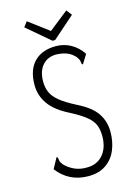

<svg xmlns="http://www.w3.org/2000/svg" viewBox="-120 -846 641 918"><g transform="rotate(-15 200.0 -386.5)"><path d="M201 10Q106 10 48 -65L72 -109L76 -117L82 -114Q83 -107 84.5 -98.5Q86 -90 96 -77Q116 -56 143.5 -43.5Q171 -31 205 -32Q255 -32 284.5 -66.5Q314 -101 314 -159Q314 -188 305.5 -211Q297 -234 272 -255.5Q247 -277 198 -303Q126 -338 95 -381.5Q64 -425 64 -477Q64 -552 102.5 -591.5Q141 -631 210 -631Q250 -631 284 -612Q318 -593 341 -558L318 -521L313 -513L308 -517Q307 -524 305.5 -532Q304 -540 294 -554Q276 -574 254 -582.5Q232 -591 202 -592Q159 -592 133.5 -563Q108 -534 108 -482Q108 -453 118.5 -429Q129 -405 156.5 -382.5Q184 -360 237 -333Q303 -300 330 -260Q357 -220 357 -168Q357 -120 340.5 -79.5Q324 -39 289 -14.5Q254 10 201 10ZM303 -783 324 -756 215 -660H202L88 -757L107 -782L207 -707Z"/></g></svg>

Font: Inconsolata Condensed Light
Style: Regular
Weight: 300
Width: 3
Monospace: yes
Designer: Raph Levien, Cyreal, Brenton Simpson
Foundry: Raph Levien, Cyreal, Google
Version: Version 3.001; ttfautohint (v1.8.2.53-6de2)